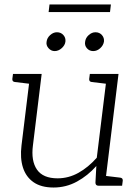

<svg xmlns="http://www.w3.org/2000/svg" viewBox="-20 -829 613 857"><path d="M219 8Q164 8 130 -15.5Q96 -39 82.5 -81Q69 -123 76 -180L115 -499H166L127 -180Q118 -111 145 -72Q172 -33 237 -33Q286 -33 330 -57.5Q374 -82 412 -125L458 -499H509L448 0H420Q406 0 406 -14L410 -88Q372 -45 323.5 -18.5Q275 8 219 8ZM431 0 442 -45 517 -36Q523 -35 525.5 -32Q528 -29 528 -23L525 0ZM132 -499 121 -454 46 -463Q40 -464 37.5 -467Q35 -470 35 -476L38 -499ZM475 -499 464 -454 389 -463Q383 -464 380.5 -467Q378 -470 378 -476L381 -499ZM272 -643Q270 -627 255.5 -614Q241 -601 224 -601Q208 -601 196.5 -614Q185 -627 188 -643Q190 -660 204 -672.5Q218 -685 234 -685Q252 -685 263 -672.5Q274 -660 272 -643ZM444 -643Q441 -626 427 -613.5Q413 -601 396 -601Q379 -601 368 -613.5Q357 -626 360 -643Q362 -660 376 -672.5Q390 -685 406 -685Q424 -685 435 -672.5Q446 -660 444 -643ZM197 -775 201 -809H475L471 -775Z"/></svg>

Font: Aleo Light
Style: Italic
Weight: 300
Italic angle: -7°
Designer: Alessio Laiso
Foundry: Alessio Laiso
Version: Version 2.001;gftools[0.9.29]